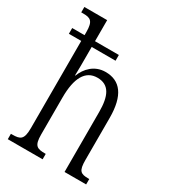

<svg xmlns="http://www.w3.org/2000/svg" viewBox="-185 -858 855 955"><g transform="rotate(30 242.5 -380.0)"><path d="M13 0H213V-31H210C163 -31 145 -38 145 -103V-316C145 -427 178 -488 247 -488C315 -488 339 -436 339 -344V0H463V-31H459C413 -31 399 -40 399 -104V-345C399 -474 352 -533 268 -533C204 -533 164 -489 146 -442H144C144 -454 145 -479 145 -499V-606H282V-639H145V-760H14V-729H26C67 -729 85 -720 85 -657V-639H14V-606H85V-105C85 -39 67 -31 21 -31H13Z"/></g></svg>

Font: Noto Serif Bengali ExtraCondensed Light
Style: Regular
Weight: 300
Width: 2
Designer: Juan Bruce, Universal Thirst, Indian Type Foundry and the Monotype Design Team.
Foundry: Monotype Imaging Inc.
Version: Version 2.003